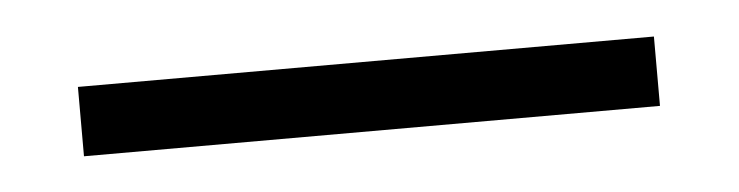

<svg xmlns="http://www.w3.org/2000/svg" viewBox="-23 4 504 131"><g transform="rotate(-5 229.0 70.0)"><path d="M426 93.5H31.5V46H426Z"/></g></svg>

Font: Anek Devanagari Light
Style: Regular
Weight: 300
Designer: Kailash Malviya (Devanagari) & Yesha Goshar (Latin)
Foundry: Ek Type
Version: Version 1.003